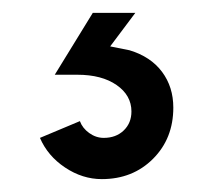

<svg xmlns="http://www.w3.org/2000/svg" viewBox="-20 -20 331 298"><path d="M42 194 104 168Q108 179 118.5 186.5Q129 194 141 194Q160 194 172 182.5Q184 171 184 153Q184 128 161 112Q138 96 100 96H65L124 0H190L151 52L181 58Q214 68 231.5 91.5Q249 115 249 147Q249 195 217.5 226.5Q186 258 138 258Q108 258 81 240Q54 222 42 194Z"/></svg>

Font: Hanken Grotesk SemiBold
Style: Regular
Weight: 600
Designer: Alfredo Marco Pradil
Foundry: Hanken Design Co.
Version: Version 3.014